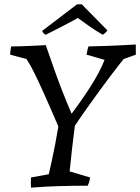

<svg xmlns="http://www.w3.org/2000/svg" viewBox="-20 -857 646 885"><path d="M123 8Q122 -4 122 -15.5Q122 -27 123 -39L205 -54Q211 -80 218.5 -114.5Q226 -149 234 -190Q242 -231 249 -274Q233 -311 217 -348Q201 -385 185.5 -419.5Q170 -454 155.5 -485Q141 -516 127.5 -541.5Q114 -567 102 -585L27 -605Q27 -615 28.5 -626Q30 -637 32 -643Q53 -643 84 -644Q115 -645 144.5 -646.5Q174 -648 191 -649Q207 -603 225.5 -550Q244 -497 265.5 -441.5Q287 -386 310 -333Q355 -392 397.5 -458.5Q440 -525 462 -581L379 -605Q381 -615 383 -625.5Q385 -636 388 -643Q434 -644 476.5 -645.5Q519 -647 553 -649Q587 -651 606 -652Q606 -640 606 -628.5Q606 -617 606 -605L550 -585Q544 -578 527 -556Q510 -534 486 -502.5Q462 -471 434.5 -433Q407 -395 378.5 -355Q350 -315 325 -277Q318 -224 312 -171Q306 -118 301 -67L395 -39Q394 -29 391.5 -20Q389 -11 384 -1Q314 -1 248 1Q182 3 123 8ZM453 -697Q438 -706 417.5 -719Q397 -732 376.5 -747Q356 -762 339 -774Q317 -762 292.5 -749Q268 -736 243.5 -723.5Q219 -711 197 -700L190 -697Q187 -697 180.5 -704.5Q174 -712 175 -715L335 -837Q340 -837 346 -837Q352 -837 357 -837L475 -717Q474 -714 465 -705.5Q456 -697 453 -697Z"/></svg>

Font: Labrada
Style: Italic
Weight: 400
Italic angle: -7°
Designer: Mercedes Jáuregui
Foundry: Omnibus-Type Team
Version: Version 1.000